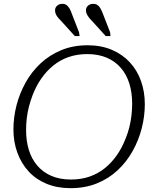

<svg xmlns="http://www.w3.org/2000/svg" viewBox="-20 -964 811 1001"><path d="M348 17Q278 17 222.5 -6Q167 -29 129 -70.5Q91 -112 70.5 -168Q50 -224 50 -289Q50 -352 66 -414.5Q82 -477 113.5 -533.5Q145 -590 191.5 -633.5Q238 -677 299.5 -702.5Q361 -728 437 -728Q507 -728 562.5 -704.5Q618 -681 656.5 -639.5Q695 -598 715 -542Q735 -486 735 -421Q735 -358 719 -295.5Q703 -233 671.5 -176.5Q640 -120 593.5 -76.5Q547 -33 485.5 -8Q424 17 348 17ZM435 -682Q382 -682 337.5 -666.5Q293 -651 257.5 -622Q222 -593 195 -554Q168 -515 150 -468Q139 -439 131 -408.5Q123 -378 119.5 -347Q116 -316 116 -286Q116 -229 130.5 -182Q145 -135 174.5 -100.5Q204 -66 248 -47Q292 -28 350 -28Q403 -28 447.5 -43.5Q492 -59 527.5 -88Q563 -117 590 -156Q617 -195 635 -242Q647 -271 654.5 -301.5Q662 -332 665.5 -363Q669 -394 669 -424Q669 -481 654.5 -528Q640 -575 610.5 -609.5Q581 -644 537 -663Q493 -682 435 -682ZM355 -891 392 -796 395 -776H370L304 -849Q292 -861 283.5 -871Q275 -881 271 -890.5Q267 -900 267 -910Q267 -925 278 -934.5Q289 -944 305 -944Q318 -944 326.5 -938Q335 -932 342 -920.5Q349 -909 355 -891ZM517 -891 554 -796 556 -776H531L465 -849Q453 -861 445 -871Q437 -881 432.5 -890.5Q428 -900 428 -910Q428 -925 439 -934.5Q450 -944 466 -944Q479 -944 488 -938Q497 -932 503.5 -920.5Q510 -909 517 -891Z"/></svg>

Font: Roboto Serif 20pt ExtraLight
Style: Italic
Weight: 250
Italic angle: -10°
Version: Version 1.007